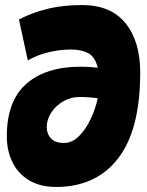

<svg xmlns="http://www.w3.org/2000/svg" viewBox="-20 -730 583 760"><path d="M202 10Q139 10 95.5 -16Q52 -42 29.5 -87.5Q7 -133 7 -191Q7 -330 84 -398Q161 -466 300 -466Q316 -466 333.5 -465Q351 -464 367 -462Q356 -506 328.5 -520Q301 -534 261 -534Q220 -534 175.5 -524Q131 -514 90 -491L55 -653Q112 -682 172 -696Q232 -710 304 -710Q419 -710 477 -638Q535 -566 535 -443Q535 -216 447.5 -103Q360 10 202 10ZM165 -227Q165 -200 182 -182Q199 -164 233 -164Q265 -164 292 -190.5Q319 -217 338.5 -258Q358 -299 367 -341Q333 -346 295 -346Q260 -346 230.5 -329Q201 -312 183 -284.5Q165 -257 165 -227Z"/></svg>

Font: Georama SemiCondensed Black
Style: Italic
Weight: 900
Width: 4
Italic angle: -9°
Designer: Jean-Baptiste Levee
Foundry: Production Type
Version: Version 1.000